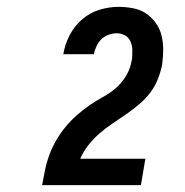

<svg xmlns="http://www.w3.org/2000/svg" viewBox="-20 -863 540 560"><path d="M103 -323V-324Q107 -346 111.5 -368Q116 -390 124 -411.5Q132 -433 143.5 -453Q155 -473 170 -491.5Q185 -510 203 -526Q221 -542 240.5 -555.5Q260 -569 281 -580.5Q302 -592 319.5 -607.5Q337 -623 349 -644Q361 -665 364 -687L365 -688Q366 -702 366 -715.5Q366 -729 361 -741Q356 -753 345 -759.5Q334 -766 320 -766Q309 -766 296.5 -761.5Q284 -757 275.5 -748.5Q267 -740 261.5 -728.5Q256 -717 254 -705H164L165 -706Q169 -733 183 -760Q197 -787 219.5 -806.5Q242 -826 270 -834.5Q298 -843 326 -843Q347 -843 368 -839Q389 -835 405.5 -824Q422 -813 434 -796.5Q446 -780 451 -760Q456 -740 456 -719Q456 -698 453 -676Q449 -654 440.5 -632.5Q432 -611 418 -592.5Q404 -574 385.5 -558.5Q367 -543 347.5 -529.5Q328 -516 308.5 -503Q289 -490 271 -474.5Q253 -459 238 -440Q223 -421 214 -400H404L391 -323Z"/></svg>

Font: Iosevka Oblique
Style: Bold
Weight: 700
Italic angle: -9°
Monospace: yes
Designer: Belleve Invis
Foundry: Belleve Invis
Version: Version 32.5.0; ttfautohint (v1.8.4)